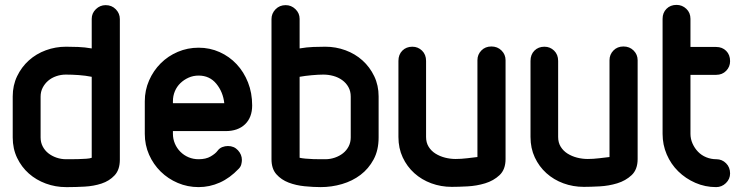

<svg xmlns="http://www.w3.org/2000/svg" viewBox="-20 -755 3020 785"><path d="M146 -193Q146 -173 154.5 -156.5Q163 -140 177.5 -128.5Q192 -117 211 -110.5Q230 -104 250 -104H269Q284 -104 301 -104.5Q318 -105 333 -106Q348 -107 355 -110V-441Q330 -446 302.5 -448Q275 -450 249 -450Q229 -450 210 -443.5Q191 -437 177 -425Q163 -413 154.5 -396.5Q146 -380 146 -360ZM32 -361Q32 -406 50 -443.5Q68 -481 98 -508Q128 -535 167.5 -549.5Q207 -564 250 -564Q272 -564 299 -563Q326 -562 355 -557V-678Q355 -701 372 -717.5Q389 -734 412 -734Q437 -734 453.5 -717Q470 -700 470 -677V-102Q470 -61 448.5 -38Q427 -15 395 -4.5Q363 6 326 8Q289 10 259 10H250Q207 10 167.5 -4.5Q128 -19 98 -45.5Q68 -72 50 -109.5Q32 -147 32 -193Z M687 -333H897Q892 -379 864.5 -412.5Q837 -446 792 -446Q770 -446 751 -437.5Q732 -429 717.5 -415Q703 -401 695 -382Q687 -363 687 -341ZM912 -158Q937 -158 953 -140.5Q969 -123 969 -101Q969 -93 966.5 -83Q964 -73 956 -65Q920 -27 878.5 -8.5Q837 10 792 10Q747 10 707 -7Q667 -24 637 -53.5Q607 -83 589.5 -122.5Q572 -162 572 -208V-341Q572 -386 589.5 -426Q607 -466 637 -496Q667 -526 707 -543Q747 -560 792 -560Q838 -560 878 -542Q918 -524 947.5 -492.5Q977 -461 994 -418Q1011 -375 1011 -324Q1011 -275 982 -247Q953 -219 902 -219H687V-208Q687 -187 695 -168Q703 -149 717.5 -134.5Q732 -120 751 -112Q770 -104 792 -104Q822 -104 841.5 -115.5Q861 -127 869 -138Q877 -149 888.5 -153.5Q900 -158 912 -158Z M1528 -193Q1528 -141 1507.5 -103Q1487 -65 1454 -40Q1421 -15 1378.5 -2.5Q1336 10 1291 10Q1261 10 1225.5 6.5Q1190 3 1160 -8.5Q1130 -20 1110 -42.5Q1090 -65 1090 -104V-677Q1090 -700 1106.5 -717Q1123 -734 1148 -734Q1171 -734 1188 -717.5Q1205 -701 1205 -678V-557Q1234 -562 1261 -563Q1288 -564 1310 -564Q1353 -564 1392.5 -549.5Q1432 -535 1462 -508Q1492 -481 1510 -443.5Q1528 -406 1528 -361ZM1414 -360Q1414 -382 1404.5 -399Q1395 -416 1379 -427.5Q1363 -439 1343 -444.5Q1323 -450 1302 -450Q1282 -450 1254.5 -447.5Q1227 -445 1205 -441V-110Q1213 -108 1228.5 -106.5Q1244 -105 1260.5 -104.5Q1277 -104 1291 -104H1310Q1330 -104 1349 -110.5Q1368 -117 1382.5 -128.5Q1397 -140 1405.5 -156.5Q1414 -173 1414 -193Z M1932 -509Q1932 -532 1948 -548.5Q1964 -565 1989 -565Q2014 -565 2030.5 -548.5Q2047 -532 2047 -509V-105Q2047 -62 2022.5 -39Q1998 -16 1963.5 -5.5Q1929 5 1891.5 7Q1854 9 1827 9Q1783 9 1743.5 -5.5Q1704 -20 1674 -47Q1644 -74 1626.5 -111.5Q1609 -149 1609 -195V-506Q1609 -532 1625 -548Q1641 -564 1666 -564Q1689 -564 1705.5 -548Q1722 -532 1722 -506V-195Q1722 -172 1732.5 -155Q1743 -138 1760.5 -127Q1778 -116 1799.5 -110.5Q1821 -105 1843 -105Q1865 -105 1890 -108L1932 -113Z M2472 -509Q2472 -532 2488 -548.5Q2504 -565 2529 -565Q2554 -565 2570.5 -548.5Q2587 -532 2587 -509V-105Q2587 -62 2562.5 -39Q2538 -16 2503.5 -5.5Q2469 5 2431.5 7Q2394 9 2367 9Q2323 9 2283.5 -5.5Q2244 -20 2214 -47Q2184 -74 2166.5 -111.5Q2149 -149 2149 -195V-506Q2149 -532 2165 -548Q2181 -564 2206 -564Q2229 -564 2245.5 -548Q2262 -532 2262 -506V-195Q2262 -172 2272.5 -155Q2283 -138 2300.5 -127Q2318 -116 2339.5 -110.5Q2361 -105 2383 -105Q2405 -105 2430 -108L2472 -113Z M2689 -678Q2689 -703 2705 -719Q2721 -735 2746 -735Q2769 -735 2786 -719Q2803 -703 2803 -678V-563H2908Q2933 -563 2949 -547Q2965 -531 2965 -505Q2965 -482 2949 -465.5Q2933 -449 2908 -449H2803V-208Q2803 -187 2811.5 -168Q2820 -149 2834 -134.5Q2848 -120 2867.5 -112Q2887 -104 2909 -104Q2932 -104 2948.5 -87.5Q2965 -71 2965 -46Q2965 -23 2948 -6.5Q2931 10 2908 10Q2863 10 2823 -7.5Q2783 -25 2753 -54.5Q2723 -84 2706 -123.5Q2689 -163 2689 -208Z"/></svg>

Font: VDS
Style: Bold
Weight: 700
Designer: artmaker
Foundry: artmaker
Version: Version 1.000 2009 initial release